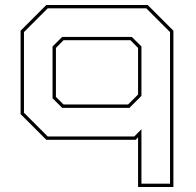

<svg xmlns="http://www.w3.org/2000/svg" viewBox="-20 -560 784 769"><path d="M674.5 189H533V-10L523.5 0H165.5L62.5 -103V-437L165.5 -540H571.5L674.5 -437ZM661 175.5V-431.5L566 -526.5H171L76 -431.5V-108.5L171 -13.5H518L546.5 -42.5V175.5ZM498.5 -128H229L190.5 -166.5V-374L229 -412H508L546.5 -374V-176ZM493 -141.5 533 -181.5V-368L502.5 -399H234.5L204 -368V-172L234.5 -141.5Z"/></svg>

Font: Tourney Expanded Thin
Style: Regular
Weight: 100
Width: 7
Designer: Tyler Finck
Foundry: Etcetera Type Co
Version: Version 1.010; ttfautohint (v1.8.3)